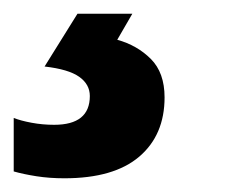

<svg xmlns="http://www.w3.org/2000/svg" viewBox="-122 -20 332 280"><path d="M-28 240Q-50 240 -69 237Q-88 234 -102 230V152Q-92 156 -76 159Q-60 162 -43 162Q9 162 9 120Q9 103 -6.5 92Q-22 81 -57 77L-9 0H71L49 38Q78 46 98 66Q118 86 118 122Q118 177 81 208.5Q44 240 -28 240Z"/></svg>

Font: Noto Sans SemiCondensed
Style: Bold Italic
Weight: 700
Width: 4
Italic angle: -12°
Designer: Monotype Design Team
Foundry: Monotype Imaging Inc.
Version: Version 2.013; ttfautohint (v1.8.4.7-5d5b)